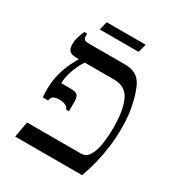

<svg xmlns="http://www.w3.org/2000/svg" viewBox="-161 -780 830 890"><g transform="rotate(30 254.0 -335.5)"><path d="M50 0 65 -84H352Q380 -84 395.5 -108.5Q411 -133 417.5 -174Q424 -215 424 -263Q424 -355 400.5 -406.5Q377 -458 315 -458H114Q96 -458 85.5 -462.5Q75 -467 70 -477Q65 -487 65 -503Q65 -521 69 -536Q73 -551 78 -562.5Q83 -574 85 -580H100V-568Q100 -555 106 -549.5Q112 -544 129 -544H323Q358 -544 381 -531Q404 -518 418 -489Q422 -481 431.5 -454.5Q441 -428 449.5 -383.5Q458 -339 458 -276Q458 -229 452 -182Q446 -135 435 -89.5Q424 -44 408 0ZM70 -221Q69 -232 68.5 -242.5Q68 -253 68 -263Q68 -310 79 -349.5Q90 -389 104 -417Q118 -445 125 -456V-486H158V-458Q140 -434 125.5 -393.5Q111 -353 111 -321H160Q188 -321 197.5 -312Q207 -303 207 -275V-226H192Q188 -239 174 -245Q160 -251 143 -251Q99 -251 99 -221ZM141 -626 152 -671H361L349 -626Z"/></g></svg>

Font: Frank Ruhl Libre Light
Style: Regular
Weight: 300
Designer: Yanek Iontef
Foundry: Fontef
Version: Version 6.003;gftools[0.9.30]